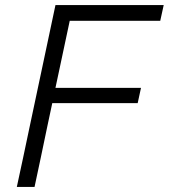

<svg xmlns="http://www.w3.org/2000/svg" viewBox="-20 -733 662 753"><path d="M46 0Q59 -60 70.8 -115.2Q82.5 -170.5 96.5 -237L146.5 -472.5Q161 -540.5 173 -597.5Q185 -654.5 197.5 -713H622L608.5 -651.5H253.5Q244 -606.5 234.2 -560.8Q224.5 -515 213.5 -463.5L197.5 -388.5H533L520 -328.5H185L165.5 -237Q151.5 -170.5 140 -115Q128 -59.5 115.5 0Z"/></svg>

Font: Heraclito Light
Style: Italic
Weight: 300
Italic angle: -12°
Designer: Kostas Bartsokas (font) & Cristiano Sobral (main changes)
Foundry: Kostas Bartsokas (font) & Cristiano Sobral (main changes)
Version: Version 1.00;July 8, 2020;FontCreator 13.0.0.2655 64-bit